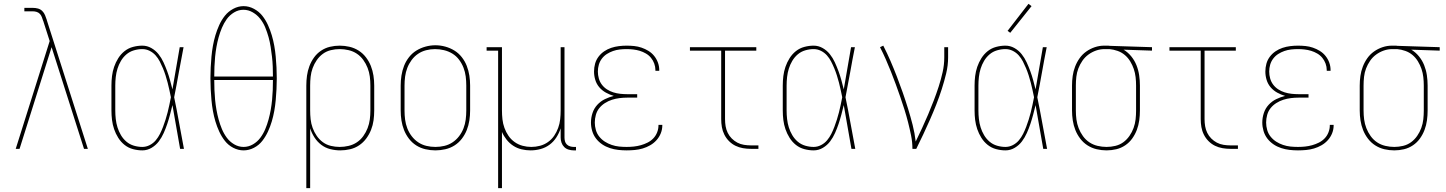

<svg xmlns="http://www.w3.org/2000/svg" viewBox="-20 -776 7540 1001"><path d="M62 0 239 -562 206 -665Q206 -665 206 -665Q206 -665 206 -666L205 -667Q202 -676 198.5 -686Q195 -696 188 -703.5Q181 -711 171 -714Q161 -717 151 -717H107V-735H151Q165 -735 178 -731.5Q191 -728 200.5 -718.5Q210 -709 215 -696.5Q220 -684 224 -672V-671Q224 -671 224 -671Q224 -671 224 -671L438 0H418L249 -530L82 0Z M722 8Q698 8 673.5 1.5Q649 -5 629.5 -20.5Q610 -36 596.5 -57.5Q583 -79 575 -102.5Q567 -126 564 -150.5Q561 -175 561 -200V-330Q561 -355 564 -379.5Q567 -404 575 -427.5Q583 -451 596.5 -472.5Q610 -494 629.5 -509.5Q649 -525 673.5 -531.5Q698 -538 722 -538Q747 -538 769 -525.5Q791 -513 806.5 -493.5Q822 -474 832.5 -451Q843 -428 851.5 -405Q860 -382 866.5 -358Q873 -334 879 -310Q889 -365 898 -420Q907 -475 917 -530H937Q924 -465 912.5 -399.5Q901 -334 888 -269Q902 -202 914 -134.5Q926 -67 939 0H919Q909 -57 899 -114Q889 -171 879 -228Q873 -203 866.5 -178.5Q860 -154 852 -130Q844 -106 833.5 -82.5Q823 -59 808 -39Q793 -19 770.5 -5.5Q748 8 722 8ZM722 -10Q742 -10 760.5 -19.5Q779 -29 792 -44.5Q805 -60 814 -78Q823 -96 830 -114.5Q837 -133 843 -152Q849 -171 854 -190.5Q859 -210 863 -229.5Q867 -249 871 -269Q867 -288 863 -307Q859 -326 854 -345Q849 -364 843 -383Q837 -402 829.5 -420Q822 -438 813 -455.5Q804 -473 791 -487.5Q778 -502 760 -511Q742 -520 722 -520Q700 -520 678 -513.5Q656 -507 639 -492.5Q622 -478 610.5 -458.5Q599 -439 592.5 -418Q586 -397 583.5 -374.5Q581 -352 581 -330V-200Q581 -178 583.5 -155.5Q586 -133 592.5 -112Q599 -91 610.5 -71.5Q622 -52 639 -37.5Q656 -23 678 -16.5Q700 -10 722 -10Z M1250 8Q1222 8 1196 -5.5Q1170 -19 1152.5 -41.5Q1135 -64 1123 -90Q1111 -116 1103 -143Q1095 -170 1090 -198Q1085 -226 1082.5 -254Q1080 -282 1078.5 -310.5Q1077 -339 1077 -368Q1077 -396 1078.5 -424.5Q1080 -453 1082.5 -481Q1085 -509 1090 -537Q1095 -565 1103 -592Q1111 -619 1123 -645.5Q1135 -672 1152.5 -694Q1170 -716 1196 -730Q1222 -744 1250 -744Q1278 -744 1304 -730Q1330 -716 1347.5 -694Q1365 -672 1377 -645.5Q1389 -619 1397 -592Q1405 -565 1410 -537Q1415 -509 1417.5 -481Q1420 -453 1421.5 -424.5Q1423 -396 1423 -367Q1423 -339 1421.5 -310.5Q1420 -282 1417.5 -254Q1415 -226 1410 -198Q1405 -170 1397 -143Q1389 -116 1377 -90Q1365 -64 1347.5 -41.5Q1330 -19 1304 -5.5Q1278 8 1250 8ZM1097 -377H1403Q1403 -403 1402 -429Q1401 -455 1398 -480.5Q1395 -506 1391 -532Q1387 -558 1380 -583Q1373 -608 1363 -632.5Q1353 -657 1337 -677.5Q1321 -698 1298 -711.5Q1275 -725 1249 -725Q1223 -725 1200 -711Q1177 -697 1162 -676Q1147 -655 1137 -631Q1127 -607 1120 -582Q1113 -557 1108.5 -531.5Q1104 -506 1101.5 -480Q1099 -454 1098 -428Q1097 -402 1097 -377ZM1250 -10Q1276 -10 1299 -23.5Q1322 -37 1337.5 -58Q1353 -79 1363 -103Q1373 -127 1380 -152.5Q1387 -178 1391.5 -203.5Q1396 -229 1398.5 -255Q1401 -281 1402 -307Q1403 -333 1403 -359H1097Q1097 -333 1098 -307Q1099 -281 1101.5 -255Q1104 -229 1108.5 -203.5Q1113 -178 1120 -152.5Q1127 -127 1137 -103Q1147 -79 1162.5 -58Q1178 -37 1201 -23.5Q1224 -10 1250 -10Z M1577 205V-330Q1577 -356 1580.5 -381.5Q1584 -407 1593 -431Q1602 -455 1617 -476Q1632 -497 1653.5 -511.5Q1675 -526 1700 -532Q1725 -538 1751 -538Q1777 -538 1802.5 -532Q1828 -526 1850 -512Q1872 -498 1888 -477Q1904 -456 1913.5 -432Q1923 -408 1927 -382Q1931 -356 1931 -330V-200Q1931 -174 1927.5 -148.5Q1924 -123 1914.5 -99Q1905 -75 1889.5 -54Q1874 -33 1852.5 -18.5Q1831 -4 1805.5 2Q1780 8 1754 8Q1728 8 1702 1.5Q1676 -5 1655 -21Q1634 -37 1619.5 -59.5Q1605 -82 1597 -107V205ZM1751 -10Q1774 -10 1797.5 -15.5Q1821 -21 1840.5 -34Q1860 -47 1874 -66.5Q1888 -86 1896.5 -108Q1905 -130 1908 -153Q1911 -176 1911 -200V-330Q1911 -354 1908 -377Q1905 -400 1896.5 -422Q1888 -444 1874 -463.5Q1860 -483 1840.5 -496Q1821 -509 1797.5 -514.5Q1774 -520 1751 -520Q1728 -520 1705 -514.5Q1682 -509 1663.5 -495.5Q1645 -482 1631.5 -462.5Q1618 -443 1610 -421Q1602 -399 1599.5 -376Q1597 -353 1597 -330V-200Q1597 -177 1599.5 -154Q1602 -131 1610 -109Q1618 -87 1631.5 -67.5Q1645 -48 1663.5 -34.5Q1682 -21 1705 -15.5Q1728 -10 1751 -10Z M2250 8Q2224 8 2198 2Q2172 -4 2150 -18Q2128 -32 2112 -53Q2096 -74 2086.5 -98Q2077 -122 2073 -148Q2069 -174 2069 -200V-330Q2069 -356 2073 -382Q2077 -408 2086.5 -432.5Q2096 -457 2112.5 -478Q2129 -499 2151 -512.5Q2173 -526 2198.5 -533Q2224 -540 2250 -540Q2276 -540 2301.5 -533Q2327 -526 2349 -512.5Q2371 -499 2387.5 -478Q2404 -457 2413.5 -432.5Q2423 -408 2427 -382Q2431 -356 2431 -330V-200Q2431 -174 2427 -148Q2423 -122 2413.5 -98Q2404 -74 2388 -53Q2372 -32 2350 -18Q2328 -4 2302 2Q2276 8 2250 8ZM2250 -10Q2274 -10 2297 -15.5Q2320 -21 2339.5 -34Q2359 -47 2373.5 -66Q2388 -85 2396.5 -107Q2405 -129 2408 -152.5Q2411 -176 2411 -200V-330Q2411 -354 2408 -377.5Q2405 -401 2396.5 -423Q2388 -445 2373.5 -464.5Q2359 -484 2338.5 -496.5Q2318 -509 2294.5 -514.5Q2271 -520 2248 -520Q2224 -520 2201 -514Q2178 -508 2159 -495Q2140 -482 2126 -463Q2112 -444 2103.5 -422Q2095 -400 2092 -376.5Q2089 -353 2089 -330V-200Q2089 -176 2092 -152.5Q2095 -129 2103.5 -107Q2112 -85 2126.5 -66Q2141 -47 2160.5 -34Q2180 -21 2203 -15.5Q2226 -10 2250 -10Z M2577 205V-512H2517V-530H2597V-200Q2597 -177 2599.5 -154Q2602 -131 2610 -109Q2618 -87 2631 -68Q2644 -49 2663 -35.5Q2682 -22 2704.5 -16Q2727 -10 2750 -10Q2773 -10 2795.5 -16Q2818 -22 2837 -35.5Q2856 -49 2869 -68Q2882 -87 2890 -109Q2898 -131 2900.5 -154Q2903 -177 2903 -200V-530H2923V-59Q2923 -49 2925.5 -39.5Q2928 -30 2935 -23Q2942 -16 2952 -13Q2962 -10 2971 -10H2983V8H2971Q2958 8 2944.5 4Q2931 0 2921.5 -9.5Q2912 -19 2907.5 -32Q2903 -45 2903 -59V-107Q2895 -82 2880.5 -59.5Q2866 -37 2845 -21.5Q2824 -6 2798.5 1Q2773 8 2746 8Q2723 8 2699.5 2.5Q2676 -3 2656 -16Q2636 -29 2621 -48Q2606 -67 2597 -88V205Z M3247 8Q3225 8 3203 5.5Q3181 3 3159.5 -4Q3138 -11 3119.5 -23.5Q3101 -36 3087.5 -53.5Q3074 -71 3067.5 -93Q3061 -115 3061 -137Q3061 -162 3069 -186.5Q3077 -211 3094 -229.5Q3111 -248 3133.5 -259Q3156 -270 3180 -276Q3159 -282 3139 -293Q3119 -304 3104.5 -321Q3090 -338 3083.5 -359.5Q3077 -381 3077 -403Q3077 -424 3082.5 -444Q3088 -464 3100.5 -480.5Q3113 -497 3130 -508.5Q3147 -520 3166.5 -526.5Q3186 -533 3206.5 -535.5Q3227 -538 3247 -538Q3267 -538 3286.5 -536Q3306 -534 3325 -527.5Q3344 -521 3361 -510.5Q3378 -500 3390.5 -484.5Q3403 -469 3410 -450Q3417 -431 3417 -411Q3417 -410 3417 -409Q3417 -408 3417 -407H3397Q3397 -408 3397 -409Q3397 -410 3397 -411Q3397 -428 3391 -444.5Q3385 -461 3374 -474.5Q3363 -488 3347.5 -497Q3332 -506 3315.5 -511Q3299 -516 3281.5 -518Q3264 -520 3247 -520Q3229 -520 3211 -518Q3193 -516 3176 -510Q3159 -504 3144 -494.5Q3129 -485 3118 -470.5Q3107 -456 3102 -438.5Q3097 -421 3097 -403Q3097 -385 3102 -367Q3107 -349 3118 -334.5Q3129 -320 3144.5 -310Q3160 -300 3177.5 -294.5Q3195 -289 3213.5 -287Q3232 -285 3250 -285H3302V-267H3250Q3230 -267 3210 -264.5Q3190 -262 3171 -256Q3152 -250 3134.5 -239Q3117 -228 3104.5 -212.5Q3092 -197 3086.5 -177Q3081 -157 3081 -137Q3081 -118 3086.5 -98.5Q3092 -79 3104.5 -63.5Q3117 -48 3133.5 -37.5Q3150 -27 3169 -20.5Q3188 -14 3207.5 -12Q3227 -10 3247 -10Q3266 -10 3284.5 -12Q3303 -14 3321 -19Q3339 -24 3356 -32.5Q3373 -41 3386 -54.5Q3399 -68 3406 -86Q3413 -104 3413 -122Q3413 -123 3413 -123.5Q3413 -124 3413 -125H3433Q3433 -124 3433 -123.5Q3433 -123 3433 -122Q3433 -101 3425 -81Q3417 -61 3402.5 -45Q3388 -29 3369.5 -18.5Q3351 -8 3331 -2Q3311 4 3289.5 6Q3268 8 3247 8Z M3895 0Q3874 0 3853.5 -3.5Q3833 -7 3814.5 -16Q3796 -25 3781 -40Q3766 -55 3756.5 -74Q3747 -93 3743.5 -113.5Q3740 -134 3740 -155V-512H3577V-530H3923V-512H3760V-155Q3760 -136 3763 -118Q3766 -100 3774 -83.5Q3782 -67 3795 -54Q3808 -41 3824 -32.5Q3840 -24 3858.5 -21Q3877 -18 3895 -18H3934V0Z M4222 8Q4198 8 4173.5 1.5Q4149 -5 4129.5 -20.5Q4110 -36 4096.5 -57.5Q4083 -79 4075 -102.5Q4067 -126 4064 -150.5Q4061 -175 4061 -200V-330Q4061 -355 4064 -379.5Q4067 -404 4075 -427.5Q4083 -451 4096.5 -472.5Q4110 -494 4129.5 -509.5Q4149 -525 4173.5 -531.5Q4198 -538 4222 -538Q4247 -538 4269 -525.5Q4291 -513 4306.5 -493.5Q4322 -474 4332.5 -451Q4343 -428 4351.5 -405Q4360 -382 4366.5 -358Q4373 -334 4379 -310Q4389 -365 4398 -420Q4407 -475 4417 -530H4437Q4424 -465 4412.5 -399.5Q4401 -334 4388 -269Q4402 -202 4414 -134.5Q4426 -67 4439 0H4419Q4409 -57 4399 -114Q4389 -171 4379 -228Q4373 -203 4366.5 -178.5Q4360 -154 4352 -130Q4344 -106 4333.5 -82.5Q4323 -59 4308 -39Q4293 -19 4270.5 -5.5Q4248 8 4222 8ZM4222 -10Q4242 -10 4260.5 -19.5Q4279 -29 4292 -44.5Q4305 -60 4314 -78Q4323 -96 4330 -114.5Q4337 -133 4343 -152Q4349 -171 4354 -190.5Q4359 -210 4363 -229.5Q4367 -249 4371 -269Q4367 -288 4363 -307Q4359 -326 4354 -345Q4349 -364 4343 -383Q4337 -402 4329.5 -420Q4322 -438 4313 -455.5Q4304 -473 4291 -487.5Q4278 -502 4260 -511Q4242 -520 4222 -520Q4200 -520 4178 -513.5Q4156 -507 4139 -492.5Q4122 -478 4110.5 -458.5Q4099 -439 4092.5 -418Q4086 -397 4083.5 -374.5Q4081 -352 4081 -330V-200Q4081 -178 4083.5 -155.5Q4086 -133 4092.5 -112Q4099 -91 4110.5 -71.5Q4122 -52 4139 -37.5Q4156 -23 4178 -16.5Q4200 -10 4222 -10Z M4737 0Q4737 -35 4730 -69.5Q4723 -104 4714.5 -137.5Q4706 -171 4695.5 -204.5Q4685 -238 4673.5 -271Q4662 -304 4650 -337Q4638 -370 4625 -402.5Q4612 -435 4598 -467Q4584 -499 4568 -530L4585 -538Q4605 -499 4622.5 -458.5Q4640 -418 4656 -376.5Q4672 -335 4686.5 -293.5Q4701 -252 4714 -210Q4727 -168 4738 -125Q4749 -82 4754 -38Q4771 -73 4787.5 -108.5Q4804 -144 4819 -179.5Q4834 -215 4848 -251.5Q4862 -288 4874 -325Q4886 -362 4894.5 -400Q4903 -438 4903 -477V-530H4923V-477Q4923 -435 4913 -393.5Q4903 -352 4890 -311.5Q4877 -271 4861.5 -231.5Q4846 -192 4829 -153.5Q4812 -115 4794 -76.5Q4776 -38 4757 0Z M5222 8Q5198 8 5173.5 1.5Q5149 -5 5129.5 -20.5Q5110 -36 5096.5 -57.5Q5083 -79 5075 -102.5Q5067 -126 5064 -150.5Q5061 -175 5061 -200V-330Q5061 -355 5064 -379.5Q5067 -404 5075 -427.5Q5083 -451 5096.5 -472.5Q5110 -494 5129.5 -509.5Q5149 -525 5173.5 -531.5Q5198 -538 5222 -538Q5247 -538 5269 -525.5Q5291 -513 5306.5 -493.5Q5322 -474 5332.5 -451Q5343 -428 5351.5 -405Q5360 -382 5366.5 -358Q5373 -334 5379 -310Q5389 -365 5398 -420Q5407 -475 5417 -530H5437Q5424 -465 5412.5 -399.5Q5401 -334 5388 -269Q5402 -202 5414 -134.5Q5426 -67 5439 0H5419Q5409 -57 5399 -114Q5389 -171 5379 -228Q5373 -203 5366.5 -178.5Q5360 -154 5352 -130Q5344 -106 5333.5 -82.5Q5323 -59 5308 -39Q5293 -19 5270.5 -5.5Q5248 8 5222 8ZM5222 -10Q5242 -10 5260.5 -19.5Q5279 -29 5292 -44.5Q5305 -60 5314 -78Q5323 -96 5330 -114.5Q5337 -133 5343 -152Q5349 -171 5354 -190.5Q5359 -210 5363 -229.5Q5367 -249 5371 -269Q5367 -288 5363 -307Q5359 -326 5354 -345Q5349 -364 5343 -383Q5337 -402 5329.5 -420Q5322 -438 5313 -455.5Q5304 -473 5291 -487.5Q5278 -502 5260 -511Q5242 -520 5222 -520Q5200 -520 5178 -513.5Q5156 -507 5139 -492.5Q5122 -478 5110.5 -458.5Q5099 -439 5092.5 -418Q5086 -397 5083.5 -374.5Q5081 -352 5081 -330V-200Q5081 -178 5083.5 -155.5Q5086 -133 5092.5 -112Q5099 -91 5110.5 -71.5Q5122 -52 5139 -37.5Q5156 -23 5178 -16.5Q5200 -10 5222 -10ZM5247 -605 5233 -615 5342 -756 5358 -744Z M5749 8Q5723 8 5697.5 2Q5672 -4 5650 -18Q5628 -32 5612 -53Q5596 -74 5586.5 -98Q5577 -122 5573 -148Q5569 -174 5569 -200V-330Q5569 -355 5572.5 -380Q5576 -405 5585 -428.5Q5594 -452 5608.5 -472.5Q5623 -493 5643.5 -507.5Q5664 -522 5688 -530Q5712 -538 5737 -538Q5740 -538 5743.5 -538Q5747 -538 5750 -538Q5754 -538 5758 -538Q5762 -538 5766 -537L5986 -530V-512L5838 -517Q5861 -503 5878 -482Q5895 -461 5905 -436Q5915 -411 5919 -384Q5923 -357 5923 -330V-200Q5923 -174 5919.5 -148.5Q5916 -123 5907 -99Q5898 -75 5883 -54Q5868 -33 5846.5 -18.5Q5825 -4 5800 2Q5775 8 5749 8ZM5749 -10Q5772 -10 5795 -15.5Q5818 -21 5836.5 -34.5Q5855 -48 5868.5 -67.5Q5882 -87 5890 -109Q5898 -131 5900.5 -154Q5903 -177 5903 -200V-330Q5903 -352 5900.5 -374Q5898 -396 5891 -416.5Q5884 -437 5872.5 -456Q5861 -475 5844.5 -489Q5828 -503 5807 -510.5Q5786 -518 5764 -520H5750Q5747 -520 5744.5 -520Q5742 -520 5739 -520Q5716 -520 5694.5 -512.5Q5673 -505 5654.5 -491.5Q5636 -478 5623 -459Q5610 -440 5602 -419Q5594 -398 5591.5 -375.5Q5589 -353 5589 -330V-200Q5589 -176 5592 -153Q5595 -130 5603.5 -108Q5612 -86 5626 -66.5Q5640 -47 5659.5 -34Q5679 -21 5702.5 -15.5Q5726 -10 5749 -10Z M6395 0Q6374 0 6353.5 -3.5Q6333 -7 6314.5 -16Q6296 -25 6281 -40Q6266 -55 6256.5 -74Q6247 -93 6243.5 -113.5Q6240 -134 6240 -155V-512H6077V-530H6423V-512H6260V-155Q6260 -136 6263 -118Q6266 -100 6274 -83.5Q6282 -67 6295 -54Q6308 -41 6324 -32.5Q6340 -24 6358.5 -21Q6377 -18 6395 -18H6434V0Z M6747 8Q6725 8 6703 5.5Q6681 3 6659.5 -4Q6638 -11 6619.5 -23.5Q6601 -36 6587.5 -53.5Q6574 -71 6567.5 -93Q6561 -115 6561 -137Q6561 -162 6569 -186.5Q6577 -211 6594 -229.5Q6611 -248 6633.5 -259Q6656 -270 6680 -276Q6659 -282 6639 -293Q6619 -304 6604.5 -321Q6590 -338 6583.5 -359.5Q6577 -381 6577 -403Q6577 -424 6582.5 -444Q6588 -464 6600.5 -480.5Q6613 -497 6630 -508.5Q6647 -520 6666.5 -526.5Q6686 -533 6706.5 -535.5Q6727 -538 6747 -538Q6767 -538 6786.5 -536Q6806 -534 6825 -527.5Q6844 -521 6861 -510.5Q6878 -500 6890.5 -484.5Q6903 -469 6910 -450Q6917 -431 6917 -411Q6917 -410 6917 -409Q6917 -408 6917 -407H6897Q6897 -408 6897 -409Q6897 -410 6897 -411Q6897 -428 6891 -444.5Q6885 -461 6874 -474.5Q6863 -488 6847.5 -497Q6832 -506 6815.5 -511Q6799 -516 6781.5 -518Q6764 -520 6747 -520Q6729 -520 6711 -518Q6693 -516 6676 -510Q6659 -504 6644 -494.5Q6629 -485 6618 -470.5Q6607 -456 6602 -438.5Q6597 -421 6597 -403Q6597 -385 6602 -367Q6607 -349 6618 -334.5Q6629 -320 6644.5 -310Q6660 -300 6677.5 -294.5Q6695 -289 6713.5 -287Q6732 -285 6750 -285H6802V-267H6750Q6730 -267 6710 -264.5Q6690 -262 6671 -256Q6652 -250 6634.5 -239Q6617 -228 6604.5 -212.5Q6592 -197 6586.5 -177Q6581 -157 6581 -137Q6581 -118 6586.5 -98.5Q6592 -79 6604.5 -63.5Q6617 -48 6633.5 -37.5Q6650 -27 6669 -20.5Q6688 -14 6707.5 -12Q6727 -10 6747 -10Q6766 -10 6784.5 -12Q6803 -14 6821 -19Q6839 -24 6856 -32.5Q6873 -41 6886 -54.5Q6899 -68 6906 -86Q6913 -104 6913 -122Q6913 -123 6913 -123.5Q6913 -124 6913 -125H6933Q6933 -124 6933 -123.5Q6933 -123 6933 -122Q6933 -101 6925 -81Q6917 -61 6902.5 -45Q6888 -29 6869.5 -18.5Q6851 -8 6831 -2Q6811 4 6789.5 6Q6768 8 6747 8Z M7249 8Q7223 8 7197.5 2Q7172 -4 7150 -18Q7128 -32 7112 -53Q7096 -74 7086.5 -98Q7077 -122 7073 -148Q7069 -174 7069 -200V-330Q7069 -355 7072.5 -380Q7076 -405 7085 -428.5Q7094 -452 7108.5 -472.5Q7123 -493 7143.5 -507.5Q7164 -522 7188 -530Q7212 -538 7237 -538Q7240 -538 7243.5 -538Q7247 -538 7250 -538Q7254 -538 7258 -538Q7262 -538 7266 -537L7486 -530V-512L7338 -517Q7361 -503 7378 -482Q7395 -461 7405 -436Q7415 -411 7419 -384Q7423 -357 7423 -330V-200Q7423 -174 7419.5 -148.5Q7416 -123 7407 -99Q7398 -75 7383 -54Q7368 -33 7346.5 -18.5Q7325 -4 7300 2Q7275 8 7249 8ZM7249 -10Q7272 -10 7295 -15.5Q7318 -21 7336.5 -34.5Q7355 -48 7368.5 -67.5Q7382 -87 7390 -109Q7398 -131 7400.5 -154Q7403 -177 7403 -200V-330Q7403 -352 7400.5 -374Q7398 -396 7391 -416.5Q7384 -437 7372.5 -456Q7361 -475 7344.5 -489Q7328 -503 7307 -510.5Q7286 -518 7264 -520H7250Q7247 -520 7244.5 -520Q7242 -520 7239 -520Q7216 -520 7194.5 -512.5Q7173 -505 7154.5 -491.5Q7136 -478 7123 -459Q7110 -440 7102 -419Q7094 -398 7091.5 -375.5Q7089 -353 7089 -330V-200Q7089 -176 7092 -153Q7095 -130 7103.5 -108Q7112 -86 7126 -66.5Q7140 -47 7159.5 -34Q7179 -21 7202.5 -15.5Q7226 -10 7249 -10Z"/></svg>

Font: Iosevka Slab Thin
Style: Regular
Weight: 100
Monospace: yes
Designer: Belleve Invis
Foundry: Belleve Invis
Version: Version 11.1.0; ttfautohint (v1.8.3)